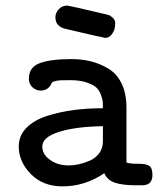

<svg xmlns="http://www.w3.org/2000/svg" viewBox="-20 -661 565 685"><path d="M46.9 -138.2Q46.9 -177.2 74.5 -205.1Q102.1 -232.9 148.4 -247.6Q194.8 -262.2 243.9 -268.6Q293 -274.9 347.2 -274.9Q347.2 -290 346.7 -297.6Q346.2 -305.2 340.1 -322.5Q334 -339.8 323 -349.4Q312 -358.9 288.6 -366.9Q265.1 -375 231 -375Q210 -375 197 -374.5Q184.1 -374 177 -371.6Q169.9 -369.1 168 -368.7Q166 -368.2 163.1 -362.5Q160.2 -356.9 159.2 -355Q147 -337.9 125 -337.9Q107.9 -337.9 95.5 -349.9Q83 -361.8 83 -379.9Q83 -421.9 122.6 -436Q162.1 -450.2 233.9 -450.2Q272 -450.2 304.4 -442.1Q336.9 -434.1 366.9 -416Q397 -397.9 414.1 -362.5Q431.2 -327.1 431.2 -276.9V-81.1Q445.3 -76.2 472.7 -76.7Q500 -77.1 512 -69.6Q523.9 -62 523.9 -37.1Q523.9 0 487.8 0H464.8Q418 0 390.4 -9Q362.8 -18.1 352.1 -43Q283.2 3.9 203.1 3.9Q133.3 3.9 90.1 -40Q46.9 -84 46.9 -138.2ZM130.9 -138.2Q130.9 -110.4 158.4 -90.6Q186 -70.8 225.1 -70.8Q241.2 -70.8 259 -74.5Q276.9 -78.1 297.9 -86.7Q318.8 -95.2 333 -113Q347.2 -130.9 347.2 -157.2V-210.9Q248 -209 189.5 -190.2Q130.9 -171.4 130.9 -138.2ZM177.7 -599.1Q177.7 -615.2 189.7 -628.2Q201.7 -641.1 219.7 -641.1H220.7Q225.6 -641.1 357.9 -609.9Q361.8 -608.9 367.4 -607.4Q373 -606 382.1 -597.9Q391.1 -589.8 391.1 -578.1Q391.1 -571.3 389.4 -561Q387.7 -550.8 378.7 -538.3Q369.6 -525.9 356 -525.9H355Q350.1 -525.9 217.8 -557.1Q177.7 -564.9 177.7 -599.1Z"/></svg>

Font: CMU Typewriter Text
Style: Bold
Weight: 700
Version: Version 0.7.0